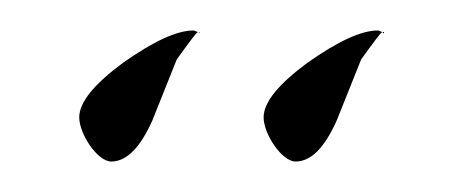

<svg xmlns="http://www.w3.org/2000/svg" viewBox="-20 -449 301 126"><path d="M228 -429C217 -429 202 -422 182 -408C163 -394 153 -382 153 -372C153 -361 165 -343 174 -343C184 -343 193 -352 201 -370L217 -410C225 -421 230 -428 231 -428C230 -428 229 -429 228 -429ZM107 -429C96 -429 81 -422 61 -408C42 -394 32 -382 32 -372C32 -361 44 -343 53 -343C63 -343 72 -352 80 -370L96 -410C104 -421 109 -428 110 -428C109 -428 108 -429 107 -429ZM111 -427V-428H110C111 -428 111 -427 111 -427ZM231 -428 232 -427V-428Z"/></svg>

Font: AlexBrush
Style: Regular
Weight: 400
Designer: Robert E. Leuschke
Foundry: Robert E. Leuschke
Version: Version 1.001